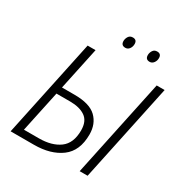

<svg xmlns="http://www.w3.org/2000/svg" viewBox="-202 -1059 1164 1216"><g transform="rotate(30 380.0 -451.0)"><path d="M46 0H216Q338 0 413.5 -56Q489 -112 489 -232Q489 -309 440.5 -356Q392 -403 281 -403H189L255 -714H197ZM551 0H609L760 -714H702ZM114 -51 178 -352H279Q348 -352 389 -323.5Q430 -295 430 -228Q430 -134 373.5 -92.5Q317 -51 223 -51ZM588 -821Q605 -821 616.5 -836Q628 -851 628 -871Q628 -902 598 -902Q577 -902 567 -886Q557 -870 557 -853Q557 -821 588 -821ZM410 -821Q428 -821 439 -836Q450 -851 450 -871Q450 -902 420 -902Q399 -902 389 -886Q379 -870 379 -853Q379 -821 410 -821Z"/></g></svg>

Font: Noto Sans UI Light
Style: Italic
Weight: 300
Italic angle: -12°
Designer: Monotype Design Team
Foundry: Monotype Imaging Inc.
Version: Version 1.901